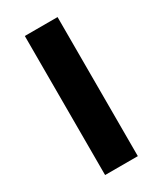

<svg xmlns="http://www.w3.org/2000/svg" viewBox="-180 -774 715 843"><g transform="rotate(-30 177.5 -352.5)"><path d="M94 0V-705H260V0Z"/></g></svg>

Font: Nunito Sans 6pt ExtraBold
Style: Regular
Weight: 800
Version: Version 3.101;gftools[0.9.27]